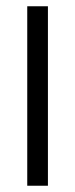

<svg xmlns="http://www.w3.org/2000/svg" viewBox="-20 -577 240 613"><path d="M67 16V-557H133V16Z"/></svg>

Font: Pomorsky Unicode
Style: Medium
Weight: 500
Version: 1.1